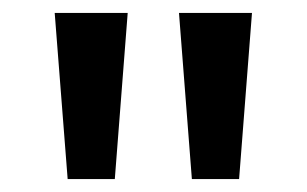

<svg xmlns="http://www.w3.org/2000/svg" viewBox="-20 -734 476 298"><path d="M178.2 -713.9 158.2 -456.1H85L64.9 -713.9ZM371.1 -713.9 351.1 -456.1H277.8L257.8 -713.9Z"/></svg>

Font: f1_44652          
Style: Regular
Weight: 600
Foundry: Ascender Corporation
Version: Version 1.10